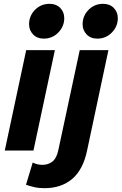

<svg xmlns="http://www.w3.org/2000/svg" viewBox="-20 -787 636 1004"><path d="M132 -660Q132 -704 163 -735.5Q194 -767 239 -767Q274 -767 295 -745.5Q316 -724 316 -692Q316 -649 285 -617Q254 -585 209 -585Q174 -585 153 -607Q132 -629 132 -660ZM5 0 117 -525H267L155 0ZM412 -660Q412 -704 443 -735.5Q474 -767 519 -767Q554 -767 575 -745.5Q596 -724 596 -692Q596 -649 565 -617Q534 -585 489 -585Q454 -585 433 -607Q412 -629 412 -660ZM116 179 151 63Q175 75 202 75Q232 75 254 58Q276 41 285 -2L397 -525H547L435 2Q414 101 357 149Q300 197 213 197Q183 197 159 191.5Q135 186 116 179Z"/></svg>

Font: Radio Canada
Style: Bold Italic
Weight: 700
Italic angle: -12°
Designer: Charles Daoud, Etienne Aubert Bonn, Alexandre Saumier Demers, Jacques Le Bailly
Foundry: Radio-Canada
Version: Version 2.104; ttfautohint (v1.8.4.7-5d5b);gftools[0.9.28.de